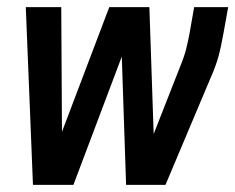

<svg xmlns="http://www.w3.org/2000/svg" viewBox="-20 -516 657 536"><path d="M72 0 52 -496H151L153 -148L285 -496H397L409 -142L484 -333Q495 -360 500 -380.5Q505 -401 509 -422L522 -496H617L604 -424Q597 -384 589.5 -357Q582 -330 566 -294L442 0H332L320 -358L185 0Z"/></svg>

Font: DM Mono Medium
Style: Italic
Weight: 500
Italic angle: -10°
Designer: Colophon Foundry
Foundry: Colophon Foundry
Version: Version 1.000; ttfautohint (v1.8.2.53-6de2)